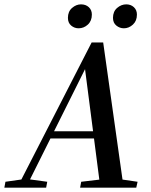

<svg xmlns="http://www.w3.org/2000/svg" viewBox="-54 -862 695 882"><path d="M-34 0 -29 -27 55 -39H75L163 -27L158 0ZM25 0 367 -667H420L514 0H407L335 -557H343L340 -551L65 0ZM167 -226 172 -259H430L429 -226ZM314 0 319 -27 437 -41H482L578 -27L572 0ZM307 -732Q288 -732 273 -744.5Q258 -757 258 -780Q258 -809 277 -825.5Q296 -842 318 -842Q340 -842 354 -829Q368 -816 368 -795Q368 -766 349.5 -749Q331 -732 307 -732ZM515 -732Q496 -732 480.5 -744.5Q465 -757 465 -780Q465 -809 484 -825.5Q503 -842 526 -842Q547 -842 561 -829Q575 -816 575 -795Q575 -766 556.5 -749Q538 -732 515 -732Z"/></svg>

Font: Source Serif 4 48pt SemiBold
Style: Italic
Weight: 600
Italic angle: -12°
Designer: Frank Grießhammer
Foundry: Adobe Systems Incorporated
Version: Version 4.004;hotconv 1.0.116;makeotfexe 2.5.65601